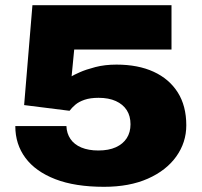

<svg xmlns="http://www.w3.org/2000/svg" viewBox="-20 -708 780 740"><path d="M381 12Q269 12 193 -17.5Q117 -47 78 -99.5Q39 -152 39 -222H236Q237 -194 251.5 -172.5Q266 -151 293.5 -139.5Q321 -128 359 -128Q399 -128 426.5 -140.5Q454 -153 468.5 -175.5Q483 -198 483 -229Q483 -261 468.5 -283.5Q454 -306 426.5 -318.5Q399 -331 360 -331Q328 -331 306 -323.5Q284 -316 270.5 -304.5Q257 -293 248 -281L73 -303L105 -688H641V-517H266L256 -414Q264 -419 287.5 -429.5Q311 -440 347.5 -449.5Q384 -459 429 -459Q512 -459 572 -431.5Q632 -404 665 -352Q698 -300 698 -225Q698 -159 659.5 -105Q621 -51 550 -19.5Q479 12 381 12Z"/></svg>

Font: Archivo SemiExpanded Black
Style: Regular
Weight: 900
Width: 6
Designer: Hector Gatti
Foundry: Omnibus-Type
Version: Version 2.001